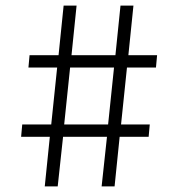

<svg xmlns="http://www.w3.org/2000/svg" viewBox="-20 -662 634 682"><path d="M59 -220H162L183 -422H81L85 -466H188L206 -642H252L234 -466H390L408 -642H454L436 -466H538L534 -422H431L410 -220H512L508 -176H405L387 0H341L360 -176H204L185 0H139L157 -176H55ZM208 -220H364L385 -422H229Z"/></svg>

Font: Murecho Light
Style: Regular
Weight: 300
Designer: Neil Summerour
Foundry: Positype
Version: Version 1.010; ttfautohint (v1.8.3)